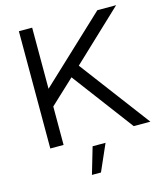

<svg xmlns="http://www.w3.org/2000/svg" viewBox="-125 -755 896 1047"><g transform="rotate(-15 323.0 -232.0)"><path d="M81 0V-662H156V-317L524 -662H630L348 -396L646 0H552L293 -345L156 -217V0ZM263 198 307 48H380L314 198Z"/></g></svg>

Font: Questrial
Style: Regular
Weight: 400
Designer: Joe Prince, Laura Meseguer
Foundry: Joe Prince, Laura Meseguer
Version: Version 2.000; ttfautohint (v1.8.3)